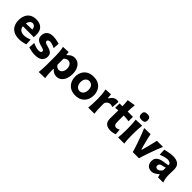

<svg xmlns="http://www.w3.org/2000/svg" viewBox="282 -2183 3822 3822"><g transform="rotate(45 2193.0 -272.5)"><path d="M311.5 13Q215 13 153.8 -20.8Q92.5 -54.5 63.8 -114.2Q35 -174 35 -251Q35 -328 62 -386.8Q89 -445.5 142.8 -479Q196.5 -512.5 276.5 -512.5Q378.5 -512.5 436 -458Q493.5 -403.5 493.5 -291.5Q493.5 -254 489 -225H182Q188 -170 223.8 -140Q259.5 -110 329.5 -110Q356.5 -110 399.2 -120.8Q442 -131.5 480 -145.5L485 -17.5Q454 -9 411 2Q368 13 311.5 13ZM278 -408Q242.5 -405.5 217.5 -378.5Q192.5 -351.5 184 -307L361.5 -310.5Q358.5 -355.5 335.2 -380.8Q312 -406 278 -408Z M754 13Q692 13 646 1.2Q600 -10.5 569 -18L578.5 -150Q619 -129.5 664.2 -116Q709.5 -102.5 743.5 -102.5Q770.5 -104 790.8 -112Q811 -120 811 -149Q811 -170 788.2 -180.8Q765.5 -191.5 706.5 -206.5Q640 -223.5 605 -255.8Q570 -288 570 -353Q570 -428 619 -470Q668 -512 752 -512Q782.5 -512 816.8 -506.8Q851 -501.5 882 -494.5Q913 -487.5 933 -482L923.5 -350Q877.5 -372.5 839 -383Q800.5 -393.5 782 -393.5Q761 -392 742 -382.8Q723 -373.5 723 -350.5Q723 -331 738.8 -318.5Q754.5 -306 806.5 -292Q860.5 -277.5 895 -261Q929.5 -244.5 946.2 -218.2Q963 -192 963 -149Q963 -76.5 913.8 -31.8Q864.5 13 754 13Z M1049 196.5Q1055 143 1058.2 90.5Q1061.5 38 1061.5 -24V-266Q1061.5 -323 1056.2 -381.2Q1051 -439.5 1037 -499L1189.5 -506.5L1196.5 -436.5H1209Q1237 -471 1274 -491.8Q1311 -512.5 1354.5 -512.5Q1420.5 -512.5 1465.5 -477.8Q1510.5 -443 1533.5 -383.8Q1556.5 -324.5 1556.5 -250Q1556.5 -180.5 1534.8 -120.5Q1513 -60.5 1468.5 -23.5Q1424 13.5 1356 13.5Q1321.5 13.5 1286.5 -3.2Q1251.5 -20 1221 -55H1211V-16Q1211 40 1214.5 89.2Q1218 138.5 1226 192ZM1299.5 -113.5Q1352.5 -116 1378 -156.5Q1403.5 -197 1403.5 -249Q1403.5 -304 1377.5 -342.8Q1351.5 -381.5 1298.5 -384Q1275.5 -383 1252.2 -371.8Q1229 -360.5 1211 -339.5V-169.5Q1245.5 -116.5 1299.5 -113.5Z M1893 13.5Q1802 13.5 1743 -23.8Q1684 -61 1655.2 -121.2Q1626.5 -181.5 1626.5 -251Q1626.5 -325.5 1656.8 -384.8Q1687 -444 1745.8 -478.2Q1804.5 -512.5 1890 -512.5Q1978.5 -512.5 2037.2 -477.8Q2096 -443 2125.5 -383.8Q2155 -324.5 2155 -251Q2155 -175.5 2124.2 -115.8Q2093.5 -56 2035 -21.2Q1976.5 13.5 1893 13.5ZM1892.5 -108.5Q1948 -111.5 1975.5 -152.2Q2003 -193 2003 -251Q2003 -312.5 1974.5 -349.2Q1946 -386 1892.5 -390.5Q1836.5 -387.5 1807.8 -348.8Q1779 -310 1779 -251Q1779 -194.5 1807.8 -153Q1836.5 -111.5 1892.5 -108.5Z M2246.5 0Q2252.5 -53.5 2255.5 -103.8Q2258.5 -154 2258.5 -216V-266Q2258.5 -323 2253.2 -381.2Q2248 -439.5 2234 -499L2380.5 -506.5L2389.5 -414H2402Q2436 -469 2472.2 -490.8Q2508.5 -512.5 2541 -512.5Q2552 -512.5 2566.2 -510.8Q2580.5 -509 2593 -503.5L2580.5 -347Q2562.5 -352.5 2543.8 -357.2Q2525 -362 2512.5 -362Q2489.5 -362 2459.8 -347.2Q2430 -332.5 2408 -286.5V-208Q2408 -152 2410.8 -102.8Q2413.5 -53.5 2420 0Z M2886 13.5Q2798.5 13.5 2752.8 -25Q2707 -63.5 2707 -154.5Q2707 -206 2708.2 -261.8Q2709.5 -317.5 2710 -384.5L2629.5 -374.5V-499H2710Q2709 -542.5 2706 -580.8Q2703 -619 2698 -659.5L2869.5 -688.5Q2864.5 -639 2861.5 -595Q2858.5 -551 2858 -499H3006.5V-374.5Q2969 -380 2931.5 -383.5Q2894 -387 2857.5 -389V-201.5Q2857.5 -108.5 2928 -108.5Q2942.5 -108.5 2962.5 -115.2Q2982.5 -122 3000.5 -132.5L3009 -9.5Q2990 -2.5 2954.5 5.5Q2919 13.5 2886 13.5Z M3087 0Q3092.5 -53.5 3095.8 -103.8Q3099 -154 3099 -216V-266Q3099 -340.5 3095 -393Q3091 -445.5 3085 -499L3261.5 -503.5Q3255 -449 3251.5 -395.5Q3248 -342 3248 -266V-216Q3248 -154 3251 -103.8Q3254 -53.5 3260.5 0ZM3172 -576Q3124.5 -576 3102.8 -595.2Q3081 -614.5 3081 -667Q3081 -704 3102.8 -723.2Q3124.5 -742.5 3173 -742.5Q3221 -742.5 3242.5 -721.8Q3264 -701 3264 -661.5Q3264 -613 3242.5 -594.5Q3221 -576 3172 -576Z M3500.5 0Q3488 -47 3472.5 -94.8Q3457 -142.5 3441 -188.5L3409.5 -277Q3390 -332 3368.8 -388Q3347.5 -444 3322.5 -499L3498.5 -503.5Q3508.5 -451 3521 -398.8Q3533.5 -346.5 3547.5 -293.5L3583 -161H3595.5L3631 -294Q3645.5 -348 3658 -399Q3670.5 -450 3680 -499H3853.5Q3828 -444 3806.8 -387.8Q3785.5 -331.5 3766 -276L3734.5 -187Q3718 -140 3702.8 -93.5Q3687.5 -47 3675 0Z M4031 12Q3966.5 12 3927.2 -27.8Q3888 -67.5 3888 -134.5Q3888 -191 3913.2 -223.8Q3938.5 -256.5 3975.8 -272.2Q4013 -288 4048.5 -294L4187.5 -315.5Q4189.5 -357.5 4160.2 -373.8Q4131 -390 4088 -390Q4075.5 -390 4047 -383.8Q4018.5 -377.5 3983.5 -366.8Q3948.5 -356 3916 -342.5L3910 -477Q3934.5 -483 3970 -491.5Q4005.5 -500 4046.5 -506.2Q4087.5 -512.5 4127.5 -512.5Q4222 -512.5 4275.8 -470.5Q4329.5 -428.5 4329.5 -333.5Q4329.5 -309 4328 -274.2Q4326.5 -239.5 4326.5 -211.5V-169.5Q4326.5 -131.5 4333.8 -89.2Q4341 -47 4358.5 0H4212L4194 -64.5H4182.5Q4168 -47.5 4143.8 -29.8Q4119.5 -12 4090.5 0Q4061.5 12 4031 12ZM4090 -103.5Q4110.5 -103.5 4138.2 -122Q4166 -140.5 4184 -171.5V-248Q4174.5 -241 4157 -235.8Q4139.5 -230.5 4092 -221Q4065 -215.5 4049.2 -199.2Q4033.5 -183 4033.5 -156Q4033.5 -127 4050.8 -115.2Q4068 -103.5 4090 -103.5Z"/></g></svg>

Font: Commissioner Flair
Style: Bold
Weight: 700
Designer: Kostas Bartsokas
Foundry: Kostas Bartsokas
Version: Version 1.000; ttfautohint (v1.8.3)